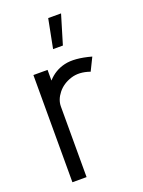

<svg xmlns="http://www.w3.org/2000/svg" viewBox="-135 -765 616 828"><g transform="rotate(-20 173.0 -350.5)"><path d="M50 0V-492H115V-443Q147 -479 193.5 -490Q240 -501 316 -480L287 -421Q239 -438 200 -425.5Q161 -413 138 -384Q115 -355 115 -324V0ZM168 -568H213L253 -701H194Z"/></g></svg>

Font: Kulim Park Light
Style: Regular
Weight: 300
Designer: Noponies / Dale Sattler
Foundry: Noponies
Version: Version 1.000; ttfautohint (v1.8.3)